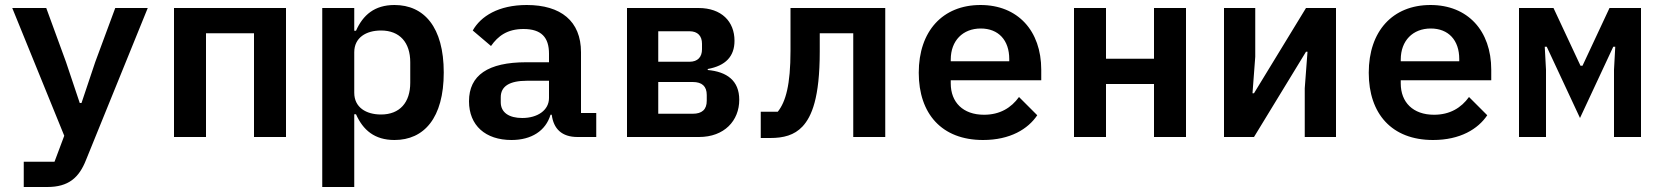

<svg xmlns="http://www.w3.org/2000/svg" viewBox="-20 -548 6640 768"><path d="M361 -300 306 -136H299L244 -300L165 -516H29L237 -5L198 99H75V200H169C254 200 296 163 324 92L571 -516H441Z M676 0H804V-415H996V0H1124V-516H676Z M1269 200H1397V-91H1404C1432 -28 1478 12 1558 12C1676 12 1755 -76 1755 -258C1755 -440 1676 -528 1558 -528C1478 -528 1432 -488 1404 -425H1397V-516H1269ZM1504 -90C1445 -90 1397 -118 1397 -177V-339C1397 -398 1445 -426 1504 -426C1579 -426 1621 -378 1621 -299V-217C1621 -138 1579 -90 1504 -90Z M2365 0V-96H2304V-339C2304 -464 2223 -528 2087 -528C1974 -528 1903 -483 1871 -426L1944 -364C1972 -404 2009 -432 2074 -432C2146 -432 2176 -398 2176 -333V-299H2085C1932 -299 1856 -247 1856 -143C1856 -46 1922 12 2026 12C2106 12 2163 -25 2182 -89H2187C2194 -33 2227 0 2290 0ZM2069 -76C2016 -76 1983 -98 1983 -139V-159C1983 -203 2018 -225 2088 -225H2176V-156C2176 -107 2130 -76 2069 -76Z M2488 0H2776C2877 0 2937 -65 2937 -149C2937 -226 2887 -261 2811 -268V-272C2882 -285 2918 -322 2918 -385C2918 -462 2866 -516 2774 -516H2488ZM2613 -93V-220H2751C2788 -220 2807 -203 2807 -168V-145C2807 -110 2788 -93 2751 -93ZM2613 -301V-423H2738C2771 -423 2788 -404 2788 -373V-351C2788 -320 2771 -301 2738 -301Z M3023 4H3061C3114 4 3157 -7 3190 -42C3227 -82 3259 -157 3259 -342V-415H3393V0H3521V-516H3142V-345C3142 -209 3123 -141 3091 -101H3023Z M3912 12C4021 12 4092 -32 4129 -87L4056 -160C4025 -117 3980 -89 3916 -89C3832 -89 3783 -139 3783 -214V-227H4145V-269C4145 -425 4051 -528 3902 -528C3751 -528 3655 -424 3655 -257C3655 -93 3747 12 3912 12ZM3903 -434C3974 -434 4017 -387 4017 -312V-303H3783V-310C3783 -385 3831 -434 3903 -434Z M4276 0H4404V-212H4596V0H4724V-516H4596V-313H4404V-516H4276Z M4876 0H4996L5204 -341H5210L5199 -195V0H5324V-516H5204L4996 -175H4990L5001 -321V-516H4876Z M5712 12C5821 12 5892 -32 5929 -87L5856 -160C5825 -117 5780 -89 5716 -89C5632 -89 5583 -139 5583 -214V-227H5945V-269C5945 -425 5851 -528 5702 -528C5551 -528 5455 -424 5455 -257C5455 -93 5547 12 5712 12ZM5703 -434C5774 -434 5817 -387 5817 -312V-303H5583V-310C5583 -385 5631 -434 5703 -434Z M6056 0H6164V-269L6159 -361H6167L6300 -76L6433 -361H6441L6436 -269V0H6544V-516H6418L6310 -285H6302L6194 -516H6056Z"/></svg>

Font: IBM Mono SemiBold
Style: Regular
Weight: 600
Monospace: yes
Designer: Mike Abbink, Paul van der Laan, Pieter van Rosmalen
Foundry: Bold Monday
Version: Version 2.3